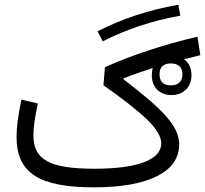

<svg xmlns="http://www.w3.org/2000/svg" viewBox="-20 -802 878 822"><path d="M71.8 -375.5C57.6 -309.6 50.8 -256.8 50.8 -216.3C50.8 -62 146 0 382.3 0C499 0 588.9 -16.1 652.3 -47.9C715.3 -79.6 747.1 -125 747.1 -184.1C747.1 -261.2 678.2 -333 508.8 -462.4V-466.3C544.9 -481 586.9 -495.6 634.3 -510.7C631.3 -501.5 629.9 -490.7 629.9 -479.5C629.9 -428.2 663.6 -395 713.9 -395C765.1 -395 799.8 -429.2 799.8 -479.5C799.8 -505.4 792 -526.4 776.4 -541.5C773.9 -543.9 771 -546.4 768.1 -548.3C790 -554.2 813.5 -560.1 837.9 -565.9L825.2 -645C677.2 -609.9 540.5 -564.5 429.2 -514.2L422.9 -437C507.3 -377.9 569.8 -328.6 610.4 -289.6C650.4 -250.5 670.4 -216.8 670.4 -188C670.4 -118.2 568.8 -79.6 385.7 -79.6C192.4 -79.6 123 -117.7 123 -222.7C123 -256.3 129.4 -301.8 142.1 -358.9ZM743.7 -781.7C619.1 -760.3 503.9 -722.2 397.5 -668L419.9 -625C522.5 -677.2 633.3 -713.9 752 -734.9ZM712.4 -530.3C743.2 -530.3 761.2 -513.7 761.2 -483.9C761.2 -454.1 743.2 -436.5 712.4 -436.5C679.7 -436.5 663.1 -452.1 663.1 -483.9C663.1 -507.3 672.4 -522 690.9 -527.3C691.9 -527.8 692.9 -527.8 693.4 -528.3C698.7 -529.8 705.1 -530.3 712.4 -530.3Z"/></svg>

Font: Estedad Regular
Style: Regular
Weight: 400
Designer: Amin Abedi
Version: Version 7.3